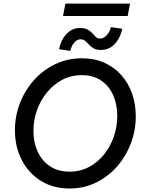

<svg xmlns="http://www.w3.org/2000/svg" viewBox="-20 -1054 808 1080"><path d="M370.6 6.3Q278.3 6.3 209.5 -36.9Q140.6 -80.1 102.3 -154.1Q64 -228 64 -321.3Q64 -401.4 92.3 -474.1Q120.6 -546.9 171.6 -603.8Q222.7 -660.6 291.5 -693.4Q360.4 -726.1 440.9 -726.1Q510.7 -726.1 566.7 -701.2Q622.6 -676.3 662.1 -631.8Q701.7 -587.4 722.7 -528.1Q743.7 -468.8 743.7 -399.9Q743.7 -319.8 715.8 -246.8Q688 -173.8 637.7 -116.7Q587.4 -59.6 519.3 -26.6Q451.2 6.3 370.6 6.3ZM371.1 -88.4Q430.7 -88.4 480.2 -114.5Q529.8 -140.6 565.4 -185.3Q601.1 -230 620.4 -286.1Q639.6 -342.3 639.6 -401.9Q639.6 -466.8 616.5 -518.8Q593.3 -570.8 548.6 -601.1Q503.9 -631.3 439.5 -631.3Q379.4 -631.3 329.8 -605Q280.3 -578.6 243.7 -533.7Q207 -488.8 187.5 -432.9Q168 -377 168 -317.4Q168 -252.4 192.1 -200.7Q216.3 -148.9 261.5 -118.7Q306.6 -88.4 371.1 -88.4ZM375 -767.6 312 -777.3Q323.7 -831.5 355 -864Q386.2 -896.5 429.7 -896.5Q457 -896.5 473.4 -887.5Q489.7 -878.4 499.8 -866.7Q509.8 -855 519.3 -845.9Q528.8 -836.9 542 -836.9Q564 -836.9 581.3 -856.7Q598.6 -876.5 603.5 -901.4L668 -892.1Q656.7 -839.4 625 -806.2Q593.3 -772.9 547.9 -772.9Q522 -772.9 506.6 -782Q491.2 -791 480.5 -803Q469.7 -814.9 459.2 -824Q448.7 -833 433.6 -833Q414.1 -833 397.9 -814.7Q381.8 -796.4 375 -767.6ZM334.5 -963.9 347.7 -1033.7H711.4L698.2 -963.9Z"/></svg>

Font: Reddit Sans Medium
Style: Italic
Weight: 500
Italic angle: -11.25°
Designer: Stephen Hutchings
Version: Version 1.013